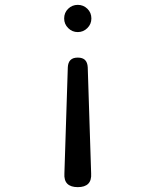

<svg xmlns="http://www.w3.org/2000/svg" viewBox="-20 -580 640 790"><path d="M259 -303Q260 -323 270 -333Q280 -343 300 -343Q320 -343 330 -333Q340 -323 341 -303L355 133Q357 162 343 176Q329 190 300 190Q271 190 257 176Q243 162 245 133ZM244 -504Q244 -528 260.5 -544Q277 -560 300 -560Q323 -560 339.5 -544Q356 -528 356 -504Q356 -481 339.5 -464.5Q323 -448 300 -448Q277 -448 260.5 -464.5Q244 -481 244 -504Z"/></svg>

Font: Maple Mono NL Light
Style: Regular
Weight: 300
Monospace: yes
Designer: subframe7536
Version: Version 7.000